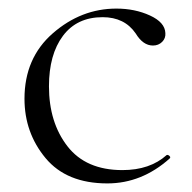

<svg xmlns="http://www.w3.org/2000/svg" viewBox="-20 -415 447 447"><path d="M230 12Q135 12 86 -47Q37 -106 37 -185Q37 -280 103 -337.5Q169 -395 251 -395Q294 -395 329 -379Q364 -363 365 -338Q366 -326 357.5 -317.5Q349 -309 336 -309Q313 -309 296 -337Q270 -375 219 -375Q159 -375 126.5 -331.5Q94 -288 94 -214Q94 -130 137 -74.5Q180 -19 265 -19Q329 -19 368 -54Q370 -55 372.5 -53.5Q375 -52 376 -50Q377 -48 375 -46Q310 12 230 12Z"/></svg>

Font: t
Style: Regular
Weight: 300
Designer: Christian Thalmann (Catharsis Fonts)
Version: Version 1.000;PS 002.000;hotconv 1.0.88;makeotf.lib2.5.64775